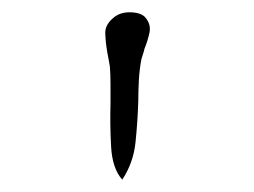

<svg xmlns="http://www.w3.org/2000/svg" viewBox="-20 -834 412 311"><path d="M216 -805Q225 -794 222 -780.5Q219 -767 214 -755Q213 -750 211.5 -746Q210 -742 209 -738Q206 -722 205 -705Q204 -688 204 -671Q203 -637 199.5 -603.5Q196 -570 178 -543Q162 -561 160 -596Q158 -631 159 -667Q159 -683 159 -698Q159 -713 158 -726Q157 -732 156 -737.5Q155 -743 154 -748Q151 -765 150.5 -780Q150 -795 166 -807Q177 -815 193.5 -814Q210 -813 216 -805Z"/></svg>

Font: Yuji Mai
Style: Regular
Weight: 400
Designer: Kataoka Yuji
Foundry: Kinuta Font Factory
Version: Version 3.002